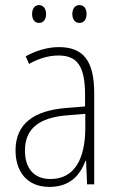

<svg xmlns="http://www.w3.org/2000/svg" viewBox="-20 -724 463 754"><path d="M106 -669C106 -649 115 -634 133 -634C151 -634 161 -648 161 -669C161 -689 151 -704 133 -704C115 -704 106 -688 106 -669ZM264 -669C264 -649 274 -634 292 -634C310 -634 320 -648 320 -669C320 -690 310 -704 292 -704C274 -704 264 -689 264 -669ZM211 -539C167 -539 121 -525 81 -503L94 -473C137 -497 175 -506 210 -506C282 -506 314 -466 314 -352V-306L240 -300C113 -290 41 -238 41 -133C41 -54 83 10 174 10C257 10 295 -38 316 -93H318L322 0H350V-357C350 -486 307 -539 211 -539ZM242 -271 315 -277V-219C314 -100 273 -21 178 -21C115 -21 78 -61 78 -133C78 -219 134 -262 242 -271Z"/></svg>

Font: Noto Sans Bengali Condensed ExtraLight
Style: Regular
Weight: 200
Width: 3
Designer: Joana Ranito - Universal Thirst; Jelle Bosma - Monotype Design Team
Foundry: Universal Thirst ehf.
Version: Version 3.000